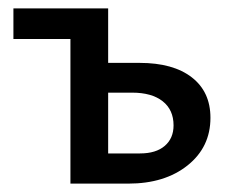

<svg xmlns="http://www.w3.org/2000/svg" viewBox="-20 -438 562 458"><path d="M313 -288Q393 -288 437.5 -253.5Q482 -219 482 -157Q482 -87 427.5 -43.5Q373 0 286 0H148V-345H12V-418H238V-288ZM314 -72Q352 -72 373 -90Q394 -108 394 -139Q394 -176 368 -196.5Q342 -217 295 -217H238V-72Z"/></svg>

Font: EauTestText Semibold
Style: Regular
Weight: 600
Designer: Christian Thalmann (Catharsis Fonts)
Version: Version 0.001;PS 000.001;hotconv 1.0.88;makeotf.lib2.5.64775